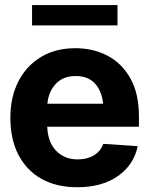

<svg xmlns="http://www.w3.org/2000/svg" viewBox="-20 -748 603 778"><path d="M293 10.7Q208.5 10.7 147.9 -23.4Q87.4 -57.6 54.7 -120.6Q22 -183.6 22 -270.5Q22 -354.5 54.4 -418Q86.9 -481.4 146 -517.1Q205.1 -552.7 285.6 -552.7Q357.9 -552.7 416.3 -522Q474.6 -491.2 508.8 -429.7Q543 -368.2 543 -275.4V-234.4H171.4Q173.8 -171.9 207.5 -137Q241.2 -102.1 294.9 -102.1Q333 -102.1 360.1 -118.2Q387.2 -134.3 398.4 -165L538.1 -155.8Q522.5 -80.1 458 -34.7Q393.6 10.7 293 10.7ZM286.6 -439.9Q235.8 -439.9 206.3 -408.4Q176.8 -377 171.9 -327.6H397.9Q392.6 -379.4 364.7 -409.7Q336.9 -439.9 286.6 -439.9ZM456.1 -727.5V-645H109.9V-727.5Z"/></svg>

Font: Inter Tight
Style: Bold
Weight: 700
Designer: Rasmus Andersson
Foundry: rsms
Version: Version 3.004; ttfautohint (v1.8.4.7-5d5b)